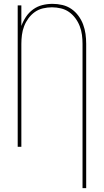

<svg xmlns="http://www.w3.org/2000/svg" viewBox="-20 -763 540 998"><path d="M409 215V-535Q409 -558 406 -581.5Q403 -605 394.5 -627Q386 -649 372 -668Q358 -687 339 -700.5Q320 -714 296.5 -719.5Q273 -725 250 -725Q227 -725 203.5 -719.5Q180 -714 161 -700.5Q142 -687 128 -668Q114 -649 105.5 -627Q97 -605 94 -581.5Q91 -558 91 -535V0H72V-735H91V-628Q100 -653 115 -675.5Q130 -698 152 -714Q174 -730 200 -736.5Q226 -743 253 -743Q279 -743 304.5 -737Q330 -731 351 -716.5Q372 -702 387.5 -681Q403 -660 412 -636Q421 -612 424.5 -586.5Q428 -561 428 -535V215Z"/></svg>

Font: Iosevka Thin
Style: Regular
Weight: 100
Monospace: yes
Designer: Belleve Invis
Foundry: Belleve Invis
Version: Version 32.5.0; ttfautohint (v1.8.4)